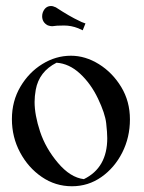

<svg xmlns="http://www.w3.org/2000/svg" viewBox="-20 -613 484 645"><path d="M257.8 -511.2 242.7 -518.1Q219.2 -527.3 195.3 -527.3Q168 -527.3 155.3 -524.9Q148.9 -524.9 140.6 -527.8Q121.6 -537.6 121.6 -558.6Q121.6 -565.4 124 -571.8Q132.3 -592.8 151.9 -592.8Q157.7 -592.8 163.6 -589.8L167.5 -588.4Q215.3 -557.1 246.1 -543Q251 -541 253.9 -539.1L267.1 -534.2ZM221.7 12.7Q166 12.7 120.4 -18.6Q74.7 -49.8 47.4 -101.1Q20 -152.3 20 -212.9Q20 -273.4 48.6 -321.8Q77.1 -370.1 122.3 -397.9Q167.5 -425.8 218.3 -425.8Q266.6 -425.8 312.3 -397.5Q357.9 -369.1 387.2 -320.8Q416.5 -272.5 416.5 -211.9Q416.5 -151.4 390.6 -100.3Q364.7 -49.3 320.6 -18.3Q276.4 12.7 221.7 12.7ZM261.7 -11.2Q340.3 -49.3 340.3 -148.9Q340.3 -167 336.7 -199.5Q333 -231.9 309.1 -282Q285.2 -332 248.8 -365.7Q212.4 -399.4 169.9 -402.3Q111.3 -372.6 100.1 -311.5Q96.2 -289.6 96.2 -270.5Q96.2 -226.6 114.7 -170.7Q133.3 -114.7 174.8 -65.7Q216.3 -16.6 261.7 -11.2Z"/></svg>

Font: Quaaykop
Style: Regular
Weight: 400
Designer: Tup Wanders
Foundry: Free font, DO NOT SELL
Version: Version 1.00;July 31, 2023;FontCreator 11.5.0.2430 64-bit